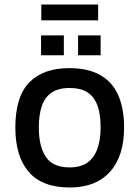

<svg xmlns="http://www.w3.org/2000/svg" viewBox="-20 -816 618 851"><path d="M289 15Q167 15 107.5 -54Q48 -123 48 -251Q48 -387 109.5 -450.5Q171 -514 287 -514Q370 -514 424 -483.5Q478 -453 504 -394Q530 -335 530 -251Q530 -124 467.5 -54.5Q405 15 289 15ZM288 -74Q339 -74 369 -96.5Q399 -119 412.5 -159Q426 -199 426 -251Q426 -309 412 -348Q398 -387 368 -406.5Q338 -426 288 -426Q238 -426 208 -405Q178 -384 165 -345Q152 -306 152 -251Q152 -168 183 -121Q214 -74 288 -74ZM326 -571V-659H426V-571ZM162 -571V-659H263V-571ZM163 -726V-796H415V-726Z"/></svg>

Font: Maven Pro Medium
Style: Regular
Weight: 500
Designer: Joe Prince
Foundry: Joe Prince
Version: Version 2.103